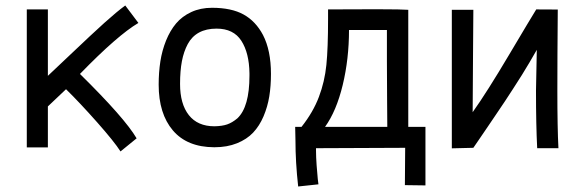

<svg xmlns="http://www.w3.org/2000/svg" viewBox="-20 -532 2110 693"><path d="M268.6 -265.1Q430.2 -106 473.1 -32.7L415 14.6Q392.6 -20.5 330.6 -90.6Q268.6 -160.6 218.3 -210L152.8 -147.9V0H76.7V-498H152.8V-258.3Q172.4 -276.4 241.9 -342.5Q311.5 -408.7 356.7 -449.5Q401.9 -490.2 432.1 -512.2L479.5 -449.2Q404.3 -404.8 268.6 -265.1Z M836.9 -105Q880.4 -146 880.4 -258.8Q880.4 -258.8 880.4 -267.6Q879.4 -340.8 851.1 -384.8Q822.8 -428.7 761.7 -428.7Q724.6 -428.7 698.5 -414.6Q672.4 -400.4 657.7 -373Q643.1 -345.7 636.5 -310.8Q629.9 -275.9 629.9 -229Q629.9 -156.7 661.6 -116.5Q693.4 -76.2 753.9 -76.2Q781.7 -76.7 800 -83Q818.4 -89.4 836.9 -105ZM752.9 -0.5Q655.3 -1 604 -61.3Q552.7 -121.6 552.7 -226.6Q552.7 -271 558.8 -310.3Q564.9 -349.6 579.3 -385.5Q593.8 -421.4 615.5 -447.3Q637.2 -473.1 670.4 -488.5Q703.6 -503.9 745.1 -503.9Q815.4 -503.9 859.1 -479.7Q902.8 -455.6 929.2 -405.8Q958 -350.1 958 -265.1Q958 -221.2 951.9 -183.8Q945.8 -146.5 931.2 -112.1Q916.5 -77.6 893.8 -53.5Q871.1 -29.3 835.4 -14.9Q799.8 -0.5 753.9 -0.5Z M1376.5 -398.4V-423.8H1239.7Q1239.7 -319.3 1217 -225.3Q1194.3 -131.3 1153.3 -74.2H1377.9Q1377.9 -86.9 1377.2 -170.9Q1376.5 -254.9 1376.5 -310.5ZM1515.6 137.2 1441.4 136.2 1442.4 1.5 1120.6 2.9V10.7Q1120.6 34.2 1122.8 64.7Q1125 95.2 1127 114.3L1129.4 133.3L1056.2 141.1Q1046.4 53.2 1046.4 -26.4Q1046.4 -43.9 1045.4 -74.2H1068.4Q1110.4 -127.4 1131.1 -182.4Q1151.9 -237.3 1158 -297.6Q1164.1 -357.9 1164.1 -463.9V-498L1306.2 -498.5H1354Q1426.3 -498.5 1453.6 -496.6V-74.2H1515.6Z M1915.5 -498 1993.2 -497.6Q1991.7 -317.9 1991.7 -204.6Q1991.7 -70.8 1995.6 2.9H1918.9Q1914.6 -80.6 1914.6 -204.6Q1914.6 -204.6 1917.5 -352.1Q1905.8 -331.1 1890.9 -306.2Q1876 -281.2 1863.8 -261.5Q1851.6 -241.7 1832 -211.7Q1812.5 -181.6 1802.5 -166.5Q1792.5 -151.4 1770 -118.2Q1747.6 -85 1741.7 -76.4Q1735.8 -67.9 1712.6 -33.7Q1689.5 0.5 1688.5 1.5L1610.8 3.4V-496.6H1688.5Q1688.5 -470.2 1687.3 -331.8Q1686 -193.4 1686 -127Q1738.3 -200.7 1817.6 -334.5Q1897 -468.3 1915.5 -498Z"/></svg>

Font: FantasqueSansM Nerd Font
Style: Regular
Weight: 400
Monospace: yes
Designer: Jany Belluz
Version: Version 1.8.0 ; ttfautohint (v1.8.2);Nerd Fonts 3.4.0